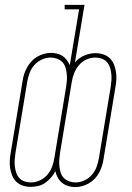

<svg xmlns="http://www.w3.org/2000/svg" viewBox="-20 -755 540 784"><path d="M287 9Q272 9 258 4.5Q244 0 233.5 -8.5Q223 -17 216 -29.5Q209 -42 206 -56Q199 -42 188 -29.5Q177 -17 164 -8Q151 1 135.5 4.5Q120 8 105 8Q89 8 73.5 3Q58 -2 47 -12.5Q36 -23 30 -37.5Q24 -52 21.5 -68Q19 -84 20 -100.5Q21 -117 24 -133L72 -423Q74 -438 78.5 -452Q83 -466 90.5 -479.5Q98 -493 108.5 -504.5Q119 -516 132 -523.5Q145 -531 159.5 -535Q174 -539 188 -539Q201 -539 213.5 -536Q226 -533 236 -526Q246 -519 253 -509.5Q260 -500 265 -489L303 -717H244V-735H325L286 -500Q302 -519 324.5 -528.5Q347 -538 370 -538Q386 -538 401.5 -533Q417 -528 428 -517.5Q439 -507 445 -492.5Q451 -478 453.5 -462Q456 -446 455 -429.5Q454 -413 451 -397L403 -107Q401 -92 396.5 -78Q392 -64 385 -50.5Q378 -37 367 -25.5Q356 -14 343 -6.5Q330 1 315.5 5Q301 9 287 9ZM106 -10Q124 -10 142 -18Q160 -26 173 -41Q186 -56 192.5 -73.5Q199 -91 202 -110L250 -400Q252 -413 253 -427Q254 -441 252.5 -454.5Q251 -468 247 -480.5Q243 -493 234 -502Q225 -511 212.5 -515.5Q200 -520 186 -520Q168 -520 150 -511.5Q132 -503 119.5 -488.5Q107 -474 100.5 -456Q94 -438 91 -420L43 -130Q41 -117 40 -103Q39 -89 40.5 -76Q42 -63 46 -50.5Q50 -38 58.5 -28.5Q67 -19 79.5 -14.5Q92 -10 106 -10ZM289 -10Q307 -10 325 -18.5Q343 -27 355.5 -41.5Q368 -56 374.5 -74Q381 -92 384 -110L432 -400Q434 -413 435 -427Q436 -441 434.5 -454Q433 -467 429 -479.5Q425 -492 416.5 -501.5Q408 -511 395.5 -515.5Q383 -520 370 -520Q351 -520 333 -512Q315 -504 302.5 -489Q290 -474 283 -456.5Q276 -439 273 -420L225 -130Q223 -117 222 -103Q221 -89 222.5 -75.5Q224 -62 228 -49.5Q232 -37 241 -28Q250 -19 262.5 -14.5Q275 -10 289 -10Z"/></svg>

Font: Iosevka Slab Thin
Style: Italic
Weight: 100
Italic angle: -9°
Monospace: yes
Designer: Belleve Invis
Foundry: Belleve Invis
Version: Version 11.1.1; ttfautohint (v1.8.3)